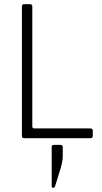

<svg xmlns="http://www.w3.org/2000/svg" viewBox="-20 -663 491 921"><path d="M281 43V90Q281 109 270 147L244 231Q241 238 234.5 238Q228 238 228 229V43Q228 32 238 32H270Q281 32 281 43ZM413 0H95Q85 0 85 -12V-631Q85 -643 95 -643H124Q135 -643 135 -631V-56Q135 -47 145 -47H413Q425 -47 425 -36V-11Q425 0 413 0Z"/></svg>

Font: Rajdhani
Style: Regular
Weight: 400
Designer: Satya Rajpurohit, Jyotish Sonowal
Foundry: Indian Type Foundry
Version: Version 1.201;PS 1.0;hotconv 1.0.78;makeotf.lib2.5.61930; tt